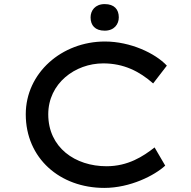

<svg xmlns="http://www.w3.org/2000/svg" viewBox="-20 -909 936 939"><path d="M492 -759C539 -759 561 -791 561 -824C561 -863 539 -889 492 -889C445 -889 423 -857 423 -824C423 -785 445 -759 492 -759ZM490 10C617 10 736 -51 788 -99L736 -188C680 -144 606 -96 501 -96C348 -96 216 -187 216 -350C216 -501 347 -599 485 -599C584 -599 661 -561 729 -501L796 -588C739 -649 617 -706 493 -706C283 -706 106 -553 106 -350C106 -135 273 10 490 10Z"/></svg>

Font: Lexend Peta
Style: Regular
Weight: 400
Designer: Bonnie Shaver-Troup, Thomas Jockin
Foundry: Lexend
Version: Version 1.007